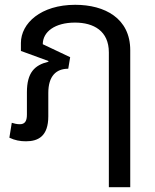

<svg xmlns="http://www.w3.org/2000/svg" viewBox="-20 -578 643 799"><path d="M293 -558C150 -558 67 -481 67 -399V-366L182 -324L181 -321C124 -307 92 -276 92 -194V-101C92 -73 83 -61 62 -61C51 -61 38 -64 29 -67L19 -5C42 6 64 10 88 10C140 10 181 -12 181 -94V-191C181 -262 214 -292 264 -292L272 -340L158 -394C158 -446 209 -484 292 -484C370 -484 433 -449 433 -360V201H522V-369C522 -502 416 -558 293 -558Z"/></svg>

Font: Noto Sans Thai
Style: Regular
Weight: 400
Designer: Monotype Design Team
Foundry: Monotype Imaging Inc.
Version: Version 1.901